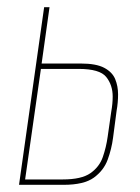

<svg xmlns="http://www.w3.org/2000/svg" viewBox="-20 -515 391 535"><path d="M33 0 103 -495H118L96 -338H205Q248 -338 270.5 -326Q293 -314 301 -294.5Q309 -275 309 -252Q309 -241 308 -229.5Q307 -218 305 -207L295 -131Q291 -100 280 -70Q269 -40 241.5 -20Q214 0 157 0ZM155 -15Q207 -15 232 -32.5Q257 -50 266.5 -77.5Q276 -105 280 -134L290 -204Q292 -215 293 -225.5Q294 -236 294 -246Q294 -278 276 -300.5Q258 -323 199 -323H94L50 -15Z"/></svg>

Font: Alumni Sans Pinstripe
Style: Italic
Weight: 400
Italic angle: -8°
Designer: Robert E. Leuschke
Foundry: Robert E. Leuschke
Version: Version 1.010; ttfautohint (v1.8.4.7-5d5b)